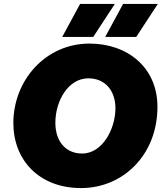

<svg xmlns="http://www.w3.org/2000/svg" viewBox="-20 -940 838 978"><path d="M393 18C606 18 782 -150 782 -396C782 -596 630 -718 436 -718C211 -718 48 -530 48 -313C48 -126 178 18 393 18ZM398 -158C317 -158 262 -217 262 -315C262 -425 327 -541 430 -541C515 -541 568 -479 568 -388C568 -288 505 -158 398 -158ZM455 -752 565 -920H388L297 -752ZM674 -752 784 -920H607L516 -752Z"/></svg>

Font: Fixel Display Black
Style: Italic
Weight: 900
Italic angle: -10°
Designer: AlfaBravo + MacPaw
Foundry: Kyrylo Tkachov, Marchela Mozhyna, Serhii Makarenko, Maria Weinstein, Zakhar Kryvoshyya
Version: Version 1.210;Glyphs 3.2 (3217)